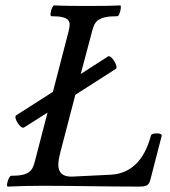

<svg xmlns="http://www.w3.org/2000/svg" viewBox="-20 -688 628 711"><path d="M9 3C51 1 93 0 137 0C255 0 373 3 492 3C522 3 531 0 537 -23L579 -186C579 -191 573 -194 561 -194C547 -194 540 -191 539 -186C514 -93 464 -45 390 -41L247 -34C213 -33 196 -48 196 -78C196 -90 199 -107 204 -126L259 -337L409 -433C420 -440 392 -487 380 -479L279 -414L321 -572C330 -608 341 -628 415 -628C423 -628 432 -668 425 -668C384 -666 344 -666 303 -666C262 -666 221 -666 181 -668C172 -668 162 -628 170 -628C242 -628 243 -608 234 -572L176 -348L40 -261C28 -253 57 -208 69 -216L156 -271L109 -90C100 -56 90 -37 21 -37C13 -37 0 3 9 3Z"/></svg>

Font: Junicode Two Beta SemiCondensed Medium
Style: Italic
Weight: 500
Width: 4
Italic angle: -10°
Version: Version 1.063